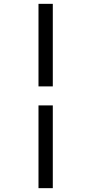

<svg xmlns="http://www.w3.org/2000/svg" viewBox="-20 -889 454 1000"><path d="M180.5 -869H255V-439H180.5ZM180.5 -340H255V91H180.5Z"/></svg>

Font: Merriweather 24pt
Style: Italic
Weight: 400
Italic angle: -7.8°
Designer: Eben Sorkin
Foundry: Eben Sorkin
Version: Version 2.101